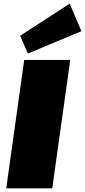

<svg xmlns="http://www.w3.org/2000/svg" viewBox="-20 -1027 464 1047"><path d="M363 -700 265 0H14L112 -700ZM424 -857 132 -735 90 -832 360 -1007Z"/></svg>

Font: Pathway Extreme 8pt Thin 12pt Black
Style: Italic
Weight: 900
Italic angle: -8°
Version: Version 1.001;gftools[0.9.26]